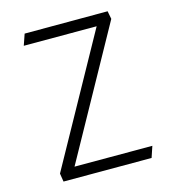

<svg xmlns="http://www.w3.org/2000/svg" viewBox="-108 -822 837 915"><g transform="rotate(-15 310.0 -365.0)"><path d="M96.5 -729.5 77.5 -674.5H437L86.5 -41.5L93 -0.5H527.5L546 -55.5H162L513.5 -690.5L506 -730Z"/></g></svg>

Font: Monaspace Argon ExtraLight
Style: Regular
Weight: 200
Designer: Riley Cran & the Lettermatic Team
Foundry: Lettermatic
Version: Version 1.000 (Monaspace Argon)